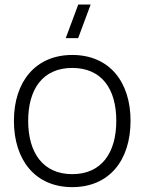

<svg xmlns="http://www.w3.org/2000/svg" viewBox="-20 -792 623 828"><path d="M291.5 15C451 15 543 -100.5 543 -271C543 -438 452.5 -555 291.5 -555C134 -555 40 -440.5 40 -271C40 -103 131 15 291.5 15ZM101.5 -271C101.5 -405 162.5 -499 291.5 -499C418 -499 481.5 -409.5 481.5 -271C481.5 -134.5 419 -41 291.5 -41C166.5 -41 101.5 -132 101.5 -271ZM263.5 -627.5H317L371 -772.5H317.5Z"/></svg>

Font: Eudonet Light
Style: Regular
Weight: 300
Designer: Mikhail Sharanda
Foundry: Mikhail Sharanda
Version: Version 4.503;Glyphs 3.1.2 (3151)